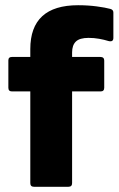

<svg xmlns="http://www.w3.org/2000/svg" viewBox="-20 -715 454 735"><path d="M110 0Q96 0 96 -14V-365H26Q12 -365 12 -379V-484Q12 -497 26 -497H96V-527Q96 -695 279 -695Q317 -695 350.5 -690.5Q384 -686 402 -681Q414 -678 414 -667V-570Q414 -553 395 -558Q379 -563 359.5 -566.5Q340 -570 319 -570Q285 -570 270.5 -556Q256 -542 256 -514V-497H364Q379 -497 379 -483V-379Q379 -365 365 -365H256V-14Q256 0 242 0Z"/></svg>

Font: Sofia Sans Black
Style: Regular
Weight: 900
Designer: Botio Nikoltchev, Ani Petrova
Foundry: lettersoup
Version: Version 4.100; ttfautohint (v1.8.3)